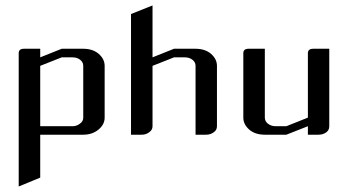

<svg xmlns="http://www.w3.org/2000/svg" viewBox="-20 -489 1263 697"><path d="M47.9 188V-295.9Q47.9 -312 66.9 -312H126V-280.8L204.1 -312H282.2Q316.4 -312 337.9 -293.9Q359.9 -274.9 359.9 -250V-62Q359.9 -36.6 336.9 -18.1Q314.5 0 282.2 0H126V155.8ZM126 -30.8H243.2Q258.3 -30.8 270 -40Q282.2 -48.3 282.2 -62V-250Q282.2 -263.2 271 -272Q259.8 -280.8 243.2 -280.8H204.1L126 -250Z M455.6 0V-438L533.7 -469.2V-280.8L611.8 -312H689.9Q724.1 -312 745.6 -293.9Q767.6 -274.9 767.6 -250V-30.8Q767.6 -16.6 755.9 -8.8Q744.1 0 728.5 0H689.9V-250Q689.9 -263.2 678.7 -272Q667.5 -280.8 650.9 -280.8H611.8L533.7 -250V-30.8Q533.7 -17.1 521.5 -8.8Q509.8 0 494.6 0Z M863.3 -62V-295.9Q863.3 -312 882.3 -312H941.4V-62Q941.4 -48.8 952.6 -40Q964.4 -30.8 980.5 -30.8H1019.5L1097.7 -62V-295.9Q1097.7 -312 1117.2 -312H1175.3V-30.8Q1175.3 -16.6 1164.6 -8.8Q1152.8 0 1136.2 0H1097.7V-30.8L1019.5 0H941.4Q906.7 0 885.3 -18.1Q863.3 -37.1 863.3 -62Z"/></svg>

Font: Hhenum
Style: Regular
Weight: 400
Designer: T. Christopher White
Version: Version 1.0